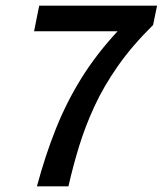

<svg xmlns="http://www.w3.org/2000/svg" viewBox="-20 -656 573 676"><path d="M110 0Q139 -108 176.5 -202Q214 -296 266.5 -380.5Q319 -465 394 -546H100L118 -636H533L519 -568Q445 -495 395 -423.5Q345 -352 312.5 -281.5Q280 -211 258.5 -141Q237 -71 221 0Z"/></svg>

Font: Source Sans 3 SemiBold
Style: Italic
Weight: 600
Italic angle: -11°
Designer: Paul D. Hunt
Foundry: Adobe
Version: Version 3.046;hotconv 1.0.118;makeotfexe 2.5.65603